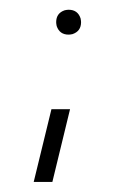

<svg xmlns="http://www.w3.org/2000/svg" viewBox="-20 -349 234 392"><path d="M48.8 22.5 85 -126H123L86.9 22.5ZM94.7 -303.7Q94.7 -322.3 112.3 -328.1Q117.2 -329.1 120.1 -329.1Q138.7 -329.1 144.5 -311.5Q145.5 -306.6 145.5 -303.7Q145.5 -285.2 127.9 -279.3Q123 -278.3 120.1 -278.3Q101.6 -278.3 95.7 -295.9Q94.7 -300.8 94.7 -303.7Z"/></svg>

Font: Post No Bills Colombo Light
Style: Regular
Weight: 300
Designer: Kosala Senevirathne, Siva Puranthara, Lasantha Premarathna, Tharique Azeez
Foundry: Mooniak
Version: Version 1.220 ; ttfautohint (v1.6)